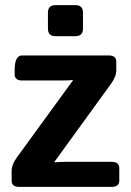

<svg xmlns="http://www.w3.org/2000/svg" viewBox="-20 -729 511 749"><path d="M196.3 -587.9Q167 -587.9 167 -617.2V-679.7Q167 -709 196.3 -709H274.4Q303.7 -709 303.7 -679.7V-617.2Q303.7 -587.9 274.4 -587.9ZM54.7 0Q25.4 0 25.4 -24.4V-61.5Q25.4 -86.9 45.4 -114.3L264.2 -415V-417Q244.6 -415 225.1 -415H66.4Q37.1 -415 37.1 -439.5V-455.1Q37.1 -512.7 66.4 -512.7H404.3Q433.6 -512.7 433.6 -488.3V-454.1Q433.6 -430.2 412.6 -401.4L192.4 -97.7V-95.7Q218.3 -97.7 231.4 -97.7H416Q445.3 -97.7 445.3 -73.2V-24.4Q445.3 0 416 0Z"/></svg>

Font: Istok
Style: Bold
Weight: 700
Designer: Andrey V. Panov
Foundry: Andrey V. Panov
Version: Version 1.0.1